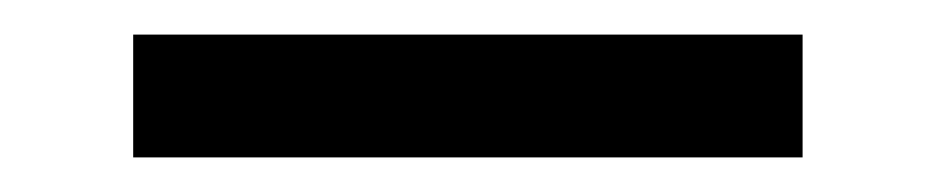

<svg xmlns="http://www.w3.org/2000/svg" viewBox="-20 -731 540 111"><path d="M57 -640H444V-711H57Z"/></svg>

Font: Aerodynamic
Style: Bd
Weight: 500
Designer: Google
Version: Version 2.000980; 2014